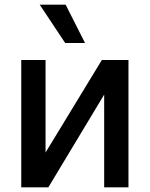

<svg xmlns="http://www.w3.org/2000/svg" viewBox="-20 -802 642 822"><path d="M530 -545V0H426V-397L187 0H71V-545H175V-149L416 -545ZM261 -782 344 -618H259L150 -782Z"/></svg>

Font: Sinter Medium
Style: Regular
Weight: 500
Foundry: Adobe & rsms
Version: Version 1.000